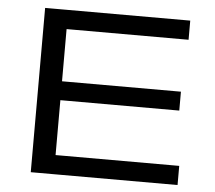

<svg xmlns="http://www.w3.org/2000/svg" viewBox="-48 -692 832 744"><g transform="rotate(5 368.0 -319.5)"><path d="M98 0V-639H188V0ZM104.5 0V-74.5H669V0ZM145 -288V-361.5H650.5V-288ZM104.5 -564.5V-639H662.5V-564.5Z"/></g></svg>

Font: Anek Gujarati Expanded
Style: Regular
Weight: 400
Width: 7
Designer: Mrunmayee Ghaisas (Gujarati), Yesha Goshar (Latin)
Foundry: Ek Type
Version: Version 1.003